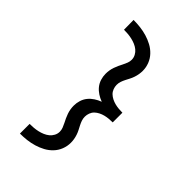

<svg xmlns="http://www.w3.org/2000/svg" viewBox="-289 -929 1178 1178"><g transform="rotate(45 300.0 -340.0)"><path d="M133 153V69Q151 69 168.5 67.5Q186 66 203.5 62Q221 58 237.5 51Q254 44 267.5 33Q281 22 289.5 6Q298 -10 298 -28Q298 -43 292.5 -57.5Q287 -72 280 -85.5Q273 -99 266.5 -113Q260 -127 255 -141.5Q250 -156 247.5 -171Q245 -186 245 -202Q245 -225 252 -247.5Q259 -270 273.5 -288Q288 -306 308 -319Q328 -332 350 -340Q328 -348 308 -361Q288 -374 273.5 -392Q259 -410 252 -432.5Q245 -455 245 -478Q245 -494 247.5 -509Q250 -524 255 -538.5Q260 -553 266.5 -567Q273 -581 280 -594.5Q287 -608 292.5 -622.5Q298 -637 298 -652Q298 -670 289.5 -686Q281 -702 267.5 -713Q254 -724 237.5 -731Q221 -738 203.5 -742Q186 -746 168.5 -747.5Q151 -749 134 -749L133 -833Q163 -833 192.5 -829.5Q222 -826 250.5 -817.5Q279 -809 305 -795Q331 -781 351.5 -759.5Q372 -738 383 -710Q394 -682 394 -652Q394 -637 391.5 -622Q389 -607 384 -592Q379 -577 372 -563.5Q365 -550 358 -536.5Q351 -523 346 -508.5Q341 -494 341 -478Q341 -462 347 -446Q353 -430 364.5 -419Q376 -408 391 -400.5Q406 -393 422 -389Q438 -385 454.5 -383.5Q471 -382 487 -382V-298Q471 -298 454.5 -296.5Q438 -295 422 -291Q406 -287 391 -279.5Q376 -272 364.5 -261Q353 -250 347 -234Q341 -218 341 -202Q341 -186 346 -171.5Q351 -157 358 -143.5Q365 -130 372 -116.5Q379 -103 384 -88Q389 -73 391.5 -58Q394 -43 394 -28Q394 2 383 30Q372 58 351.5 79.5Q331 101 305 115Q279 129 250.5 137.5Q222 146 192.5 149.5Q163 153 134 153Z"/></g></svg>

Font: Iosevka Etoile Medium
Style: Regular
Weight: 500
Designer: Belleve Invis
Foundry: Belleve Invis
Version: Version 22.1.2; ttfautohint (v1.8.4)